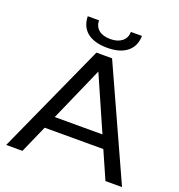

<svg xmlns="http://www.w3.org/2000/svg" viewBox="-154 -1015 1067 1143"><g transform="rotate(20 379.0 -443.0)"><path d="M12.2 0 329.1 -700.2H428.2L746.1 0H641.1L564 -174.8H192.4L115.2 0ZM206.5 -886.2H277.8Q278.8 -847.2 305.2 -825.7Q331.5 -804.2 378.9 -804.2Q423.8 -804.2 451.4 -825.7Q479 -847.2 480 -886.2H549.8Q548.8 -821.3 504.4 -785.2Q460 -749 378.9 -749Q296.9 -749 252.4 -784.4Q208 -819.8 206.5 -886.2ZM227.1 -254.9H529.3L378.4 -598.1Z"/></g></svg>

Font: Montserrat Medium
Style: Regular
Weight: 500
Designer: Julieta Ulanovsky
Foundry: Julieta Ulanovsky
Version: Version 7.200